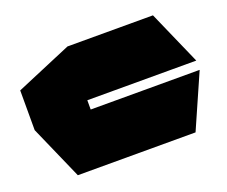

<svg xmlns="http://www.w3.org/2000/svg" viewBox="-93 -673 967 817"><g transform="rotate(-20 391.0 -265.0)"><path d="M132 0 25 -243V-244H772V-243L665 0ZM25 -244V-423L278 -530H279V-244ZM279 -286V-530H665L772 -287V-286Z"/></g></svg>

Font: Foldit Black
Style: Regular
Weight: 900
Version: Version 1.003